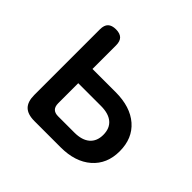

<svg xmlns="http://www.w3.org/2000/svg" viewBox="-138 -718 877 877"><g transform="rotate(45 300.0 -280.0)"><path d="M183 0Q139 0 118.5 -20.5Q98 -41 98 -84V-508Q98 -535 111 -547.5Q124 -560 150 -560Q176 -560 189 -547.5Q202 -535 202 -508V-356H351Q447 -356 501.5 -308.5Q556 -261 556 -178Q556 -96 501 -48Q446 0 352 0ZM202 -135Q202 -113 212.5 -102.5Q223 -92 244 -92H349Q398 -92 424 -114.5Q450 -137 450 -178Q450 -220 424 -242Q398 -264 349 -264H202Z"/></g></svg>

Font: Maple Mono NL Medium
Style: Regular
Weight: 500
Monospace: yes
Designer: subframe7536
Version: Version 7.000